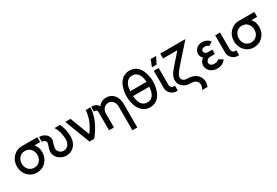

<svg xmlns="http://www.w3.org/2000/svg" viewBox="72 -1901 4746 3289"><g transform="rotate(-30 2445.0 -256.0)"><path d="M287 -512Q180 -512 108 -436Q37 -360 37 -250Q37 -141 108 -64Q180 12 287 12Q394 12 466 -64Q537 -141 537 -250Q537 -275 533 -298.5Q529 -322 521 -343Q513 -364 501.5 -382Q490 -400 476 -415H591V-512ZM287 -415Q355 -415 398 -368Q441 -320 441 -250Q441 -215 430.5 -185.5Q420 -156 398 -132Q355 -85 287 -85Q219 -85 176 -132Q133 -181 133 -250Q133 -285 144 -314.5Q155 -344 176 -368Q219 -415 287 -415Z M618 -500V-403H631Q661 -403 682 -380Q703 -357 693 -324L665 -236Q649 -182 662 -137Q668 -115 678.5 -95Q689 -75 705 -59Q720 -42 739 -29Q758 -16 780 -7Q802 3 824.5 7.5Q847 12 870 12Q963 12 1028 -57Q1091 -126 1092 -236Q1092 -380 1033 -500H925Q937 -481 946.5 -460.5Q956 -440 964 -420Q979 -381 987 -334.5Q995 -288 995 -233Q995 -167 959 -125Q923 -85 870 -85Q815 -85 780 -125Q743 -169 762 -233L789 -324Q795 -344 794 -362Q793 -380 786 -398Q775 -427 754.5 -447.5Q734 -468 705 -482Q686 -491 668 -495.5Q650 -500 631 -500Z M1136 -500 1328 0H1419Q1437 -21 1454 -43.5Q1471 -66 1487 -90Q1629 -302 1633 -500H1541Q1536 -400 1497.5 -303.5Q1459 -207 1388 -113L1240 -500Z M2158 200V-264Q2158 -319 2143.5 -364.5Q2129 -410 2100 -444Q2040 -512 1949 -512Q1857 -512 1801 -444Q1798 -440 1795 -436Q1792 -432 1790 -428Q1786 -437 1781 -445Q1776 -453 1768 -461Q1729 -500 1674 -500H1650V-407H1674Q1691 -407 1703 -395Q1714 -384 1714 -367V0H1746H1796H1811V-267Q1811 -335 1846 -375Q1882 -415 1937 -415Q1991 -415 2026 -375Q2061 -335 2061 -267V200Z M2524 -615Q2572 -615 2605 -591Q2676 -542 2685 -398H2363Q2371 -537 2439 -587Q2474 -615 2524 -615ZM2524 -712Q2451 -712 2397 -674Q2315 -619 2284 -497Q2274 -463 2269 -426.5Q2264 -390 2264 -350Q2264 -310 2269 -273.5Q2274 -237 2284 -202Q2300 -140 2328.5 -96.5Q2357 -53 2397 -26Q2451 12 2524 12Q2598 12 2653 -26Q2693 -53 2721 -96.5Q2749 -140 2765 -202Q2775 -237 2780 -273.5Q2785 -310 2785 -350Q2785 -390 2780 -426.5Q2775 -463 2765 -497Q2734 -620 2653 -674Q2598 -712 2524 -712ZM2685 -302Q2675 -155 2602 -106Q2570 -85 2524 -85Q2477 -85 2445 -107Q2373 -157 2363 -302Z M2888 -500V-162Q2888 -95 2935 -48Q2982 0 3050 0H3074V-97H3050Q3022 -97 3003 -116Q2984 -135 2984 -162V-500ZM2890 -567H2982L3049 -700H2941Z M3131 -700V-603H3413Q3413 -603 3411 -601Q3409 -599 3400 -588.5Q3391 -578 3369 -553Q3347 -528 3308.5 -484Q3270 -440 3208 -370Q3105 -252 3117 -156Q3127 -84 3184 -42Q3241 0 3313 0Q3384 0 3423 24Q3457 46 3466 83Q3479 135 3442 200H3547Q3563 160 3565.5 124Q3568 88 3559 57Q3537 -18 3474 -57Q3412 -97 3313 -97Q3272 -97 3245 -116Q3216 -137 3213 -169Q3208 -221 3281 -306Q3338 -372 3424.5 -470Q3511 -568 3629 -700Z M3939 -312H3858Q3816 -312 3795 -332Q3778 -348 3778 -369Q3778 -390 3795 -405Q3815 -422 3850 -422Q3893 -422 3920 -392L3997 -436Q3986 -453 3970.5 -467Q3955 -481 3934 -491Q3896 -512 3850 -512Q3778 -512 3732 -469Q3688 -428 3688 -369Q3688 -311 3732 -275Q3715 -264 3703 -250.5Q3691 -237 3682 -221Q3664 -187 3664 -152Q3664 -79 3721 -32Q3775 12 3852 12Q3966 12 4022 -72L3940 -119Q3906 -85 3852 -85Q3807 -85 3783 -104Q3760 -122 3760 -152Q3760 -178 3784 -202Q3806 -225 3858 -225H3939Z M4102 -500V-162Q4102 -95 4149 -48Q4196 0 4264 0H4288V-97H4264Q4236 -97 4217 -116Q4198 -135 4198 -162V-500Z M4579 -512Q4472 -512 4400 -436Q4329 -360 4329 -250Q4329 -141 4400 -64Q4472 12 4579 12Q4686 12 4758 -64Q4829 -141 4829 -250Q4829 -275 4825 -298.5Q4821 -322 4813 -343Q4805 -364 4793.5 -382Q4782 -400 4768 -415H4883V-512ZM4579 -415Q4647 -415 4690 -368Q4733 -320 4733 -250Q4733 -215 4722.5 -185.5Q4712 -156 4690 -132Q4647 -85 4579 -85Q4511 -85 4468 -132Q4425 -181 4425 -250Q4425 -285 4436 -314.5Q4447 -344 4468 -368Q4511 -415 4579 -415Z"/></g></svg>

Font: Unageo
Style: Medium
Weight: 500
Designer: Richard Sepsi
Foundry: Richard Sepsi
Version: Version 2.000